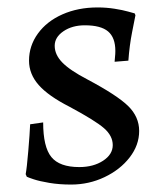

<svg xmlns="http://www.w3.org/2000/svg" viewBox="-20 -484 442 516"><path d="M52 -9 49 -16Q52 -31 56 -78Q60 -125 61 -150L96 -155Q96 -89 118 -62Q140 -35 193 -35Q231 -35 257 -52Q283 -69 283 -94Q283 -119 259.5 -139.5Q236 -160 167 -197Q110 -226 84 -255.5Q58 -285 58 -321Q58 -361 82 -394Q106 -427 148 -445.5Q190 -464 242 -464Q266 -464 288 -460.5Q310 -457 324 -453Q338 -449 342 -448L344 -443Q342 -433 335 -397.5Q328 -362 325 -321L288 -318Q288 -321 289 -330Q290 -339 290 -347Q290 -383 270.5 -399.5Q251 -416 208 -416Q174 -416 150.5 -400Q127 -384 127 -361Q127 -337 147.5 -316Q168 -295 214 -271Q295 -228 324.5 -199Q354 -170 354 -132Q354 -94 328.5 -61Q303 -28 261 -8Q219 12 171 12Q139 12 112.5 7.5Q86 3 71 -2Q56 -7 52 -9Z"/></svg>

Font: Sahitya
Style: Regular
Weight: 400
Designer: Juan Pablo del Peral
Foundry: Juan Pablo del Peral (http://www.huertatipografica.com)
Version: Version 1.001;PS 001.000;hotconv 1.0.70;makeotf.lib2.5.58329